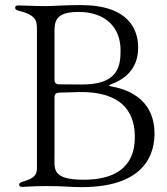

<svg xmlns="http://www.w3.org/2000/svg" viewBox="-20 -752 673 776"><path d="M310.4 4.3C581.7 4.3 604.4 -147.7 604.4 -211.6C604.4 -361.9 479.8 -393.8 430 -402.7C418.7 -404.5 418.3 -407.7 429.3 -411.6C471.2 -427.2 538.4 -463.1 538.4 -559.7C538.4 -631.4 501.4 -731.5 306.1 -731.5C241.5 -731.5 194.6 -727.3 164.8 -727.3C104 -727.6 79.2 -730.1 54.7 -730.1C46.5 -730.1 41.2 -727.6 41.2 -721.6C41.2 -713.4 45.1 -711.3 62.5 -706.7C133.5 -688.2 128.9 -660.9 129.3 -625V-100.9V-94.5V-70C128.2 -46.5 120 -32 74.6 -18.5C63.2 -14.9 57.5 -13.5 57.5 -5.7C57.5 -1.1 60.4 3.6 70.3 3.6C81 3.6 100.5 0.4 164.8 0C243.6 0 257.8 4.3 310.4 4.3ZM200.3 -120.7V-359.4C200.3 -371.1 206.3 -377.1 218 -377.5C241.5 -378.2 275.9 -379.6 301.1 -380C495.7 -382.1 524.9 -274.9 524.9 -198.2C524.9 -132.8 503.6 -25.6 317.5 -25.6C188.2 -25.6 200.3 -71 200.3 -120.7ZM200.3 -429V-619.3C200.3 -661.9 200.3 -703.8 296.9 -703.8C407 -703.8 467.3 -640.6 467.3 -549C467.3 -485.1 458.8 -408 305.4 -410.5C287.6 -410.9 244.7 -411.2 218 -411.2C206.3 -411.2 200.3 -417.3 200.3 -429Z"/></svg>

Font: Margiela Serif Light
Style: Regular
Weight: 300
Designer: Andreas Faust, Stefan Endress
Version: Version 1.002;FEAKit 1.0